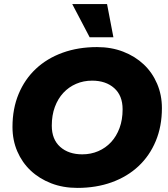

<svg xmlns="http://www.w3.org/2000/svg" viewBox="-20 -908 820 938"><path d="M358 10Q288 10 230 -12.5Q172 -35 130 -74.5Q88 -114 64.5 -168.5Q41 -223 41 -288Q41 -377 71 -449Q101 -521 155.5 -572Q210 -623 286 -650.5Q362 -678 454 -678Q524 -678 582 -655.5Q640 -633 682 -593.5Q724 -554 747.5 -499Q771 -444 771 -380Q771 -291 741 -219Q711 -147 656.5 -96Q602 -45 526 -17.5Q450 10 358 10ZM382 -154Q424 -154 460 -169.5Q496 -185 522.5 -213.5Q549 -242 564 -282.5Q579 -323 579 -374Q579 -441 538 -477.5Q497 -514 430 -514Q388 -514 352 -498.5Q316 -483 289.5 -454.5Q263 -426 248 -385.5Q233 -345 233 -294Q233 -227 274 -190.5Q315 -154 382 -154ZM418 -726 333 -888H503L534 -726Z"/></svg>

Font: Celebes Black
Style: Italic
Weight: 900
Italic angle: -10°
Designer: Anugrah Pasau
Foundry: Lafontype
Version: Version 1.000; ttfautohint (v1.8.4)